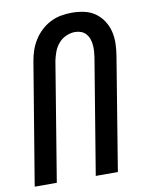

<svg xmlns="http://www.w3.org/2000/svg" viewBox="-84 -803 668 864"><g transform="rotate(-10 250.0 -371.0)"><path d="M4 0 96 -555Q100 -580 108 -604Q116 -628 129.5 -650Q143 -672 162.5 -690.5Q182 -709 205.5 -721Q229 -733 254 -737.5Q279 -742 304 -742Q333 -742 360.5 -736Q388 -730 410 -714.5Q432 -699 447 -676Q462 -653 468.5 -626Q475 -599 474 -570Q473 -541 468 -512L384 0H283L370 -527Q372 -541 373 -555.5Q374 -570 372.5 -584Q371 -598 366.5 -611Q362 -624 353 -634Q344 -644 331 -649Q318 -654 303 -654Q283 -654 262.5 -645Q242 -636 227.5 -619Q213 -602 205.5 -581.5Q198 -561 194 -541L105 0Z"/></g></svg>

Font: Iosevka Term Curly SmBd Obl
Style: Regular
Weight: 600
Italic angle: -9°
Designer: Belleve Invis
Foundry: Belleve Invis
Version: Version 32.3.0